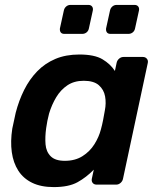

<svg xmlns="http://www.w3.org/2000/svg" viewBox="-20 -752 646 782"><path d="M199 10Q147 10 111 -7.5Q75 -25 54.5 -57Q34 -89 28 -132.5Q22 -176 30 -228Q34 -246 37 -260.5Q40 -275 44 -293Q57 -343 78.5 -386Q100 -429 131.5 -461.5Q163 -494 205.5 -512Q248 -530 303 -530Q365 -530 397.5 -510.5Q430 -491 448 -463L455 -496Q457 -506 465 -513Q473 -520 483 -520H562Q572 -520 578 -513Q584 -506 582 -496L481 -24Q479 -14 471 -7Q463 0 453 0H374Q363 0 357.5 -7Q352 -14 354 -24L362 -61Q332 -30 296 -10Q260 10 199 10ZM244 -97Q286 -97 316 -116Q346 -135 364.5 -164.5Q383 -194 391 -225Q396 -243 400 -263.5Q404 -284 407 -302Q413 -332 408 -359.5Q403 -387 382.5 -405Q362 -423 321 -423Q282 -423 254.5 -404.5Q227 -386 209 -356Q191 -326 180 -290Q176 -275 173 -260Q170 -245 168 -230Q163 -194 165.5 -164Q168 -134 186.5 -115.5Q205 -97 244 -97ZM430 -614Q420 -614 415.5 -620Q411 -626 412 -636L428 -709Q430 -719 437.5 -725.5Q445 -732 455 -732H528Q538 -732 543 -725.5Q548 -719 546 -709L530 -636Q528 -626 520.5 -620Q513 -614 503 -614ZM242 -614Q232 -614 227.5 -620Q223 -626 224 -636L240 -709Q242 -719 249.5 -725.5Q257 -732 267 -732H340Q350 -732 355 -725.5Q360 -719 358 -709L342 -636Q340 -626 332.5 -620Q325 -614 315 -614Z"/></svg>

Font: Rubik Light Medium
Style: Italic
Weight: 500
Italic angle: -12°
Version: Version 2.104